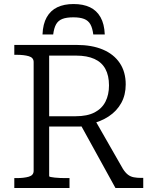

<svg xmlns="http://www.w3.org/2000/svg" viewBox="-20 -933 759 953"><path d="M345 -913Q298 -913 264.5 -897Q231 -881 212 -847.5Q193 -814 191 -762H244Q248 -794 258.5 -812.5Q269 -831 289.5 -839Q310 -847 344 -847Q377 -847 397.5 -839Q418 -831 428.5 -812.5Q439 -794 443 -762H500Q498 -814 479 -847.5Q460 -881 426.5 -897Q393 -913 345 -913ZM375 -323 553 0H691V-50H680Q661 -50 644.5 -53Q628 -56 615 -66Q602 -76 590 -95L447 -345ZM224 -59V-657H358Q412 -657 448.5 -640.5Q485 -624 503 -591Q521 -558 521 -509Q521 -463 503.5 -428.5Q486 -394 449.5 -375Q413 -356 355 -356H209L210 -305H376Q385 -305 393 -306.5Q401 -308 409 -311Q417 -314 426 -317Q480 -329 520 -355.5Q560 -382 582 -422Q604 -462 604 -514Q604 -576 574.5 -620Q545 -664 490.5 -687Q436 -710 360 -710H51V-661H62Q99 -661 123 -654Q147 -647 147 -625V-85Q147 -63 123 -56Q99 -49 62 -49H51V0H325V-49H310Q295 -49 279.5 -49.5Q264 -50 251.5 -51.5Q239 -53 231.5 -54.5Q224 -56 224 -59Z"/></svg>

Font: Roboto Serif 20pt Light
Style: Regular
Weight: 300
Version: Version 1.008